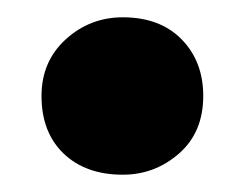

<svg xmlns="http://www.w3.org/2000/svg" viewBox="-20 -435 283 222"><path d="M28 -324Q28 -364 56 -389.5Q84 -415 122 -415Q165 -415 190 -389.5Q215 -364 215 -324Q215 -282 187 -257.5Q159 -233 122 -233Q79 -233 53.5 -257.5Q28 -282 28 -324Z"/></svg>

Font: Bitter ExtraBold
Style: Regular
Weight: 800
Designer: Sol Matas, and Bitter project Authors
Foundry: Sol Matas
Version: Version 2.001